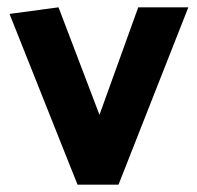

<svg xmlns="http://www.w3.org/2000/svg" viewBox="-20 -505 540 525"><path d="M192 0 6 -467 140 -485 252 -191 358 -485H495L304 0Z"/></svg>

Font: Palanquin
Style: Bold
Weight: 700
Designer: Pria Ravichandran
Version: Version 1.0.4